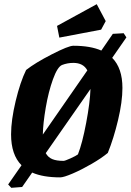

<svg xmlns="http://www.w3.org/2000/svg" viewBox="-20 -838 625 919"><path d="M517 -561Q566 -512 566 -417Q566 -351 545 -263Q524 -175 496 -106Q466 -81 418.5 -53.5Q371 -26 328 -7.5Q285 11 268 11Q186 11 134 -12L86 57L34 61L19 45L83 -47Q33 -97 33 -195Q33 -263 55 -354.5Q77 -446 105 -503Q148 -537 228 -578Q308 -619 331 -619Q413 -619 465 -596L520 -676L572 -679L585 -659ZM185 -194 398 -501Q379 -537 331 -537Q303 -537 277 -527Q255 -518 233.5 -458.5Q212 -399 199 -323Q186 -247 185 -194ZM413 -412 199 -105Q210 -85 230 -76.5Q250 -68 284 -68Q291 -68 317.5 -80Q344 -92 353 -99Q374 -152 392.5 -250Q411 -348 413 -412ZM264 -658 253 -714 443 -818 486 -737 464 -696Z"/></svg>

Font: Grenze
Style: Bold Italic
Weight: 700
Italic angle: -10°
Designer: Renata Polastri
Foundry: Omnibus-Type
Version: Version 1.002; ttfautohint (v1.8)